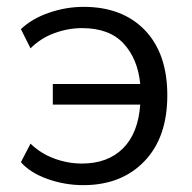

<svg xmlns="http://www.w3.org/2000/svg" viewBox="-20 -531 560 560"><path d="M223 9Q169 9 118.5 -9Q68 -27 41 -58L69 -112Q99 -83 138.5 -68.5Q178 -54 219 -54Q294 -54 338.5 -98Q383 -142 389 -226H134V-286H389Q382 -359 340.5 -404Q299 -449 219 -449Q179 -449 139 -434.5Q99 -420 69 -390L41 -446Q72 -476 122 -493.5Q172 -511 224 -511Q337 -511 402.5 -443Q468 -375 468 -253Q468 -130 401 -60.5Q334 9 223 9Z"/></svg>

Font: Winston
Style: Regular
Weight: 400
Designer: Original fonts by Vernon Adams / Changes by Cristiano Sobral
Foundry: Original fonts by Vernon Adams / Changes by Cristiano Sobral
Version: Version 2.503;July 17, 2020;FontCreator 13.0.0.2655 64-bit